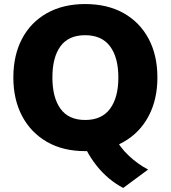

<svg xmlns="http://www.w3.org/2000/svg" viewBox="-20 -736 844 949"><path d="M589 193Q554 175 519.5 146.5Q485 118 456 81Q427 44 407 5L547 -60Q571 -9 616.5 33.5Q662 76 712 102ZM46 -353Q46 -463 89 -544.5Q132 -626 212 -671Q292 -716 401 -716Q511 -716 591 -671Q671 -626 714.5 -544.5Q758 -463 758 -353Q758 -244 714.5 -162Q671 -80 591 -34.5Q511 11 401 11Q292 11 212.5 -34.5Q133 -80 89.5 -162Q46 -244 46 -353ZM239 -353Q239 -254 279 -198.5Q319 -143 401 -143Q483 -143 524 -198.5Q565 -254 565 -353Q565 -452 524 -507Q483 -562 401 -562Q319 -562 279 -507.5Q239 -453 239 -353Z"/></svg>

Font: Mulish ExtraLight Black
Style: Regular
Weight: 900
Version: Version 3.603